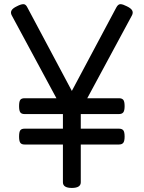

<svg xmlns="http://www.w3.org/2000/svg" viewBox="-20 -912 708 946"><path d="M334 14Q290 14 290 -14V-200H101Q86 -200 80 -208.5Q74 -217 74 -239Q74 -262 80 -270Q86 -278 101 -278H290V-350H101Q86 -350 80 -358.5Q74 -367 74 -389Q74 -412 80 -420Q86 -428 101 -428H258L38 -836Q31 -849 36.5 -860Q42 -871 63 -881Q82 -891 94.5 -891.5Q107 -892 115 -875L334 -464L553 -875Q562 -892 574 -891.5Q586 -891 605 -881Q626 -871 631.5 -860Q637 -849 630 -836L410 -428H566Q581 -428 587.5 -420Q594 -412 594 -389Q594 -367 587.5 -358.5Q581 -350 566 -350H378V-278H566Q581 -278 587.5 -270Q594 -262 594 -239Q594 -217 587.5 -208.5Q581 -200 566 -200H378V-14Q378 14 334 14Z"/></svg>

Font: Playwrite GB J
Style: Regular
Weight: 400
Designer: Veronika Burian, José Scaglione
Foundry: TypeTogether
Version: Version 1.002